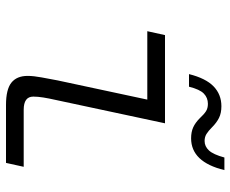

<svg xmlns="http://www.w3.org/2000/svg" viewBox="-84 -684 768 640"><g transform="rotate(90 300.0 -364.0)"><path d="M330 0Q278 0 255.5 -18Q233 -36 233 -72Q233 -92 238 -118.5Q243 -145 248 -172L312 -471H84L97 -530H391L313 -165Q308 -143 305 -124.5Q302 -106 302 -91Q302 -59 346 -59H536L523 0ZM441 -617Q420 -617 404.5 -624Q389 -631 374 -646Q361 -660 351 -666.5Q341 -673 326 -673Q306 -673 292 -659.5Q278 -646 269 -610H227Q241 -666 268 -692Q295 -718 334 -718Q357 -718 373 -710Q389 -702 404 -687Q417 -674 427 -668Q437 -662 450 -662Q468 -662 481.5 -676.5Q495 -691 505 -728H547Q520 -617 441 -617Z"/></g></svg>

Font: Geist Mono Light
Style: Italic
Weight: 300
Italic angle: -12°
Monospace: yes
Designer: Basement.studio, Andrés Briganti, Mateo Zaragoza
Foundry: Basement.studio, Vercel, Andrés Briganti, Guido Ferreyra, Mateo Zaragoza
Version: Version 1.500; ttfautohint (v1.8.4.7-5d5b)